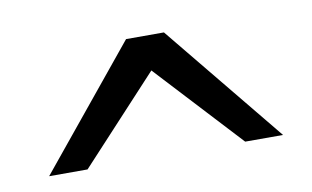

<svg xmlns="http://www.w3.org/2000/svg" viewBox="-39 -669 578 356"><g transform="rotate(-10 250.0 -491.0)"><path d="M285.2 -604.5 469.7 -378.9H398.4L250 -539.1L101.6 -378.9H29.3L213.9 -604.5Z"/></g></svg>

Font: BabelStone Shapes
Style: Regular
Weight: 400
Designer: Andrew West
Foundry: BabelStone
Version: Version 15.0.0 September 13, 2022